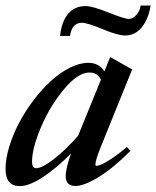

<svg xmlns="http://www.w3.org/2000/svg" viewBox="-22 -647 553 679"><path d="M420.9 -521.5Q394.5 -521.5 340.8 -543.9Q287.1 -566.4 267.1 -566.4Q232.4 -566.4 225.6 -520H190.4Q196.3 -571.8 219.2 -598.6Q242.2 -625.5 281.2 -625.5Q304.7 -625.5 361.3 -602.8Q418 -580.1 433.6 -580.1Q448.2 -580.1 460.9 -595Q473.6 -609.9 475.1 -627.4H510.7Q502.9 -579.1 479.2 -550.3Q455.6 -521.5 420.9 -521.5ZM47.9 11.2Q-2.4 11.2 -2.4 -49.8Q-2.4 -85 10.5 -127.7Q23.4 -170.4 44.9 -211.4Q66.4 -252.4 95.9 -291.5Q125.5 -330.6 157.2 -359.9Q189 -389.2 224.1 -407Q259.3 -424.8 290 -424.8Q328.6 -424.8 347.2 -394.5L367.7 -445.3L445.3 -401.4L336.4 -132.3Q315.4 -81.1 315.4 -64.9Q315.4 -60.5 318.8 -60.5Q324.7 -60.5 336.2 -65.2Q347.7 -69.8 372.1 -85.7Q396.5 -101.6 426.8 -127L439.5 -113.8Q379.4 -53.2 327.4 -21.2Q275.4 10.7 244.6 10.7Q210.4 10.7 210.4 -24.4Q210.4 -51.8 229.5 -104.5Q179.7 -53.7 130.4 -21.2Q81.1 11.2 47.9 11.2ZM91.3 -74.7Q91.3 -52.2 106 -52.2Q127 -52.2 169.2 -85Q211.4 -117.7 254.4 -167.5L335 -365.2Q322.3 -390.6 294.9 -390.6Q253.4 -390.6 204.1 -331.3Q154.8 -272 123 -197.3Q91.3 -122.6 91.3 -74.7Z"/></svg>

Font: Elstob 18pt SemiBold
Style: Italic
Weight: 600
Italic angle: -20°
Designer: Peter S. Baker
Version: Version 1.015